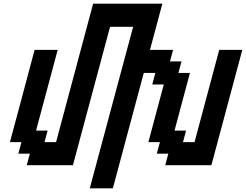

<svg xmlns="http://www.w3.org/2000/svg" viewBox="-20 -895 1332 1040"><path d="M466.3 125H591.3Q619.1 21 675 -187.3Q731 -395.5 758.8 -500H821.3L804.7 -437.5H867.2L783.7 -125H846.2L829.1 -62.5H891.6L875 0H1125Q1152.8 -104 1208.7 -312.3Q1264.6 -520.5 1292.5 -625H1167.5Q1145 -542 1100.6 -375Q1056.2 -208 1033.7 -125H971.2L987.8 -187.5H925.3L1008.8 -500H946.3L963.4 -562.5H900.9L917.5 -625H792.5Q803.7 -667 825.9 -750.2Q848.1 -833.5 859.4 -875H484.4L283.7 -125H221.2L237.8 -187.5H175.3L292.5 -625H167.5Q145.5 -542 100.8 -375Q56.2 -208 33.7 -125H96.2L79.1 -62.5H141.6L125 0H375L576.2 -750H701.2Q662.1 -604.5 583.7 -312.5Q505.4 -20.5 466.3 125Z"/></svg>

Font: Faithful 32x
Style: Oblique
Weight: 400
Foundry: Faithful Resource Pack
Version: Version 1.0; January 27, 2023